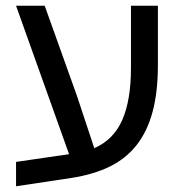

<svg xmlns="http://www.w3.org/2000/svg" viewBox="-20 -626 637 670"><path d="M36 -61 221 -88 36 -606H136L249 -290L309 -109Q376 -138 406.5 -207Q437 -276 437 -389V-606H531V-399Q531 -305 512.5 -236Q494 -167 456.5 -119.5Q419 -72 362.5 -44.5Q306 -17 229 -5L36 24Z"/></svg>

Font: IBM Plex Sans Hebrew Text
Style: Regular
Weight: 450
Designer: Mike Abbink, Paul van der Laan, Pieter van Rosmalen, Yanek Iontef
Foundry: Bold Monday
Version: Version 1.2